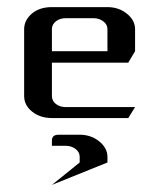

<svg xmlns="http://www.w3.org/2000/svg" viewBox="-20 -332 448 540"><path d="M47.9 -62V-250Q47.9 -274.9 69.8 -293.9Q91.3 -312 126 -312H282.2Q314 -312 336.9 -293.5Q359.9 -274.9 359.9 -250V-188L340.8 -155.8H126V-62Q126 -48.3 137.2 -39.6Q148.4 -30.8 165 -30.8H359.9L340.8 0H126Q92.8 0 70.3 -18.1Q47.9 -36.1 47.9 -62ZM126 -188H282.2V-250Q282.2 -263.2 270.5 -272Q258.8 -280.8 243.2 -280.8H165Q148.4 -280.8 137.2 -272Q126 -263.2 126 -250ZM126 63Q126 46.9 145 46.9H204.1Q235.8 46.9 258.8 65.4Q282.2 84.5 282.2 108.9V125L126 188L204.1 125V108.9Q204.1 95.7 192.4 86.9Q180.7 78.1 165 78.1H126Z"/></svg>

Font: Hhenum
Style: Regular
Weight: 400
Designer: T. Christopher White
Version: Version 1.0